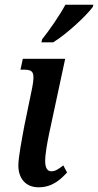

<svg xmlns="http://www.w3.org/2000/svg" viewBox="-20 -786 417 816"><path d="M156 -606H206C263 -641 346 -718 374 -756L377 -766H258C232 -718 190 -658 159 -619ZM144 10C204 10 239 -25 265 -53L249 -83C229 -68 216 -58 198 -58C181 -58 172 -73 172 -102C172 -131 181 -181 189 -219L257 -536H77L67 -490H81C122 -490 129 -478 117 -414L84 -254C73 -195 58 -117 58 -83C58 -29 88 10 144 10Z"/></svg>

Font: Noto Serif Condensed Semi
Style: Italic
Weight: 600
Width: 3
Italic angle: -12°
Designer: Monotype Design Team
Foundry: Monotype Imaging Inc.
Version: Version 1.901